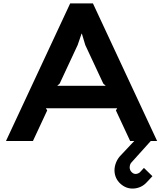

<svg xmlns="http://www.w3.org/2000/svg" viewBox="-20 -830 960 1130"><path d="M316.9 -325.2H602.1L587.9 -337.9L481.9 -564.9L461.9 -631.8H460L437 -564.9L331.1 -337.9ZM526.9 -810.1 904.8 0H867.2L752.9 127Q743.2 137.7 743.2 157.2Q744.1 172.4 755.1 183.3Q766.1 194.3 779.8 193.8Q793.5 192.4 803.2 184.1Q803.2 183.6 827.1 158.2L877 207Q868.7 215.8 859.6 225.8Q850.6 235.8 844.2 242.2Q812.5 277.3 764.2 279.8Q721.7 281.2 688.7 251.2Q655.8 221.2 653.8 175.8Q653.3 150.4 663.3 126Q673.3 101.6 690.9 84L770 0H746.1L662.1 -180.2L669.9 -192.9H250L257.8 -180.2L173.8 0H15.1L393.1 -810.1Z"/></svg>

Font: Sinkin Sans 600 SemiBold
Style: Regular
Weight: 600
Designer: Keith Bates
Foundry: K-Type
Version: Sinkin Sans (version 1.0)  by Keith Bates   •   © 2014   www